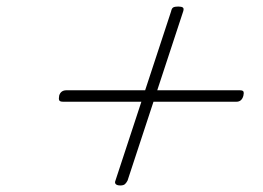

<svg xmlns="http://www.w3.org/2000/svg" viewBox="-20 -731 803 587"><path d="M348 -164Q338 -164 334 -168Q330 -172 333 -179L503 -696Q505 -706 510 -708.5Q515 -711 525 -711Q535 -711 539 -708Q543 -705 540 -696L370 -179Q367 -173 362.5 -168.5Q358 -164 348 -164ZM173 -420Q163 -420 161 -424.5Q159 -429 161 -439Q166 -455 183 -455H713Q723 -455 724.5 -450.5Q726 -446 724 -438Q719 -420 703 -420Z"/></svg>

Font: Playwrite CO Thin
Style: Regular
Weight: 250
Version: Version 1.002